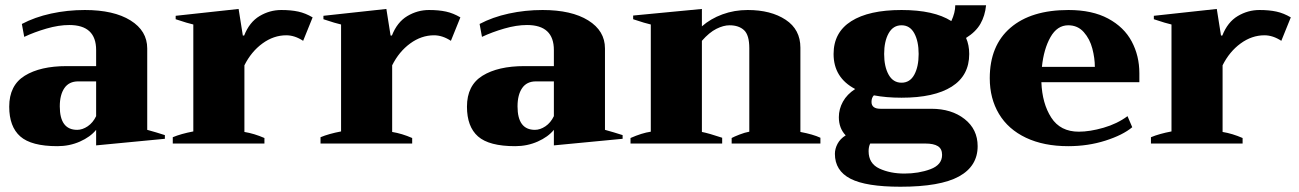

<svg xmlns="http://www.w3.org/2000/svg" viewBox="-20 -545 4931 729"><path d="M15 -140Q15 -221 74 -257.5Q133 -294 233 -294H345V-355Q345 -450 243 -450Q203 -450 156.5 -436.5Q110 -423 72 -405L63 -454Q112 -480 174 -493.5Q236 -507 302 -507Q412 -507 475.5 -467.5Q539 -428 539 -361V-52Q572 -43 606 -32V-18L345 7V-52Q323 -25 283.5 -7.5Q244 10 198 10Q99 10 57 -27Q15 -64 15 -140ZM345 -104V-236H277Q242 -236 224.5 -210.5Q207 -185 207 -141Q207 -52 273 -52Q293 -52 313 -65.5Q333 -79 345 -104Z M636 -24Q667 -37 714 -46V-452Q695 -456 647 -472V-485L886 -511L902 -410H907Q927 -461 965.5 -484Q1004 -507 1048 -507Q1085 -507 1112.5 -501Q1140 -495 1167 -479L1131 -390Q1099 -411 1067 -411Q1019 -411 976.5 -380Q934 -349 908 -297V-44Q945 -38 984 -21V0H636Z M1197 -24Q1228 -37 1275 -46V-452Q1256 -456 1208 -472V-485L1447 -511L1463 -410H1468Q1488 -461 1526.5 -484Q1565 -507 1609 -507Q1646 -507 1673.5 -501Q1701 -495 1728 -479L1692 -390Q1660 -411 1628 -411Q1580 -411 1537.5 -380Q1495 -349 1469 -297V-44Q1506 -38 1545 -21V0H1197Z M1753 -140Q1753 -221 1812 -257.5Q1871 -294 1971 -294H2083V-355Q2083 -450 1981 -450Q1941 -450 1894.5 -436.5Q1848 -423 1810 -405L1801 -454Q1850 -480 1912 -493.5Q1974 -507 2040 -507Q2150 -507 2213.5 -467.5Q2277 -428 2277 -361V-52Q2310 -43 2344 -32V-18L2083 7V-52Q2061 -25 2021.5 -7.5Q1982 10 1936 10Q1837 10 1795 -27Q1753 -64 1753 -140ZM2083 -104V-236H2015Q1980 -236 1962.5 -210.5Q1945 -185 1945 -141Q1945 -52 2011 -52Q2031 -52 2051 -65.5Q2071 -79 2083 -104Z M3095 -22V0H2758V-21Q2767 -26 2787.5 -34Q2808 -42 2825 -45V-362Q2825 -412 2805 -430.5Q2785 -449 2750 -449Q2727 -449 2700 -435.5Q2673 -422 2645 -390V-44Q2671 -39 2722 -22V0H2374V-21Q2417 -40 2451 -45V-452Q2432 -456 2384 -472V-486L2645 -511V-445Q2678 -474 2723 -490.5Q2768 -507 2819 -507Q2907 -507 2963 -470Q3019 -433 3019 -364V-44Q3067 -35 3095 -22Z M3692 10Q3692 86 3621 125Q3550 164 3399 164Q3268 164 3209 133.5Q3150 103 3150 39Q3150 20 3160 1Q3170 -18 3191 -31Q3165 -58 3165 -100Q3165 -131 3180.5 -159Q3196 -187 3227 -207Q3145 -250 3145 -340Q3145 -422 3212 -464.5Q3279 -507 3403 -507Q3526 -507 3592 -465Q3607 -497 3607 -525H3724Q3720 -485 3702.5 -454.5Q3685 -424 3648 -401Q3660 -374 3660 -340Q3660 -258 3593.5 -216Q3527 -174 3403 -174Q3345 -174 3298 -183Q3289 -174 3289 -158Q3289 -132 3323 -132H3516Q3593 -132 3642.5 -93Q3692 -54 3692 10ZM3337 -340Q3337 -292 3354 -261.5Q3371 -231 3403 -231Q3435 -231 3451.5 -261.5Q3468 -292 3468 -340Q3468 -388 3451.5 -418.5Q3435 -449 3403 -449Q3371 -449 3354 -418.5Q3337 -388 3337 -340ZM3557 43Q3557 20 3541 10Q3525 0 3494 0H3284Q3278 12 3278 29Q3278 76 3319 95Q3360 114 3414 114Q3468 114 3512.5 97.5Q3557 81 3557 43Z M4306 -233H3934Q3937 -152 3971.5 -98.5Q4006 -45 4076 -45Q4118 -45 4170 -60Q4222 -75 4261 -104L4279 -62Q4243 -32 4177 -11Q4111 10 4036 10Q3943 10 3875.5 -22Q3808 -54 3773 -112.5Q3738 -171 3738 -248Q3738 -372 3816.5 -439.5Q3895 -507 4037 -507Q4127 -507 4187.5 -474.5Q4248 -442 4277 -387.5Q4306 -333 4306 -267ZM4137 -291Q4137 -324 4127.5 -360.5Q4118 -397 4095 -423Q4072 -449 4036 -449Q3994 -449 3968.5 -404Q3943 -359 3936 -291Z M4350 -24Q4381 -37 4428 -46V-452Q4409 -456 4361 -472V-485L4600 -511L4616 -410H4621Q4641 -461 4679.5 -484Q4718 -507 4762 -507Q4799 -507 4826.5 -501Q4854 -495 4881 -479L4845 -390Q4813 -411 4781 -411Q4733 -411 4690.5 -380Q4648 -349 4622 -297V-44Q4659 -38 4698 -21V0H4350Z"/></svg>

Font: Trirong Black
Style: Regular
Weight: 900
Designer: Katatrad Team
Foundry: CadsonDemak
Version: Version 1.001